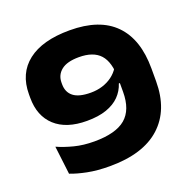

<svg xmlns="http://www.w3.org/2000/svg" viewBox="-120 -773 908 909"><g transform="rotate(-20 334.0 -318.0)"><path d="M323.2 -653.4Q473.7 -653.4 549.8 -575.9Q625.9 -498.5 625.9 -350.8V-286.7Q625.9 -141.8 538.7 -62.6Q451.5 16.6 283.6 16.6Q220 16.6 171 6.7Q122 -3.2 88.8 -16.3L71.7 -158.5Q108.7 -142 154 -130.4Q199.3 -118.7 254.5 -118.7Q362.5 -118.7 412.2 -160.6Q461.8 -202.5 461.8 -292.9V-359.9Q461.8 -443.3 427.6 -481.1Q393.5 -518.9 320.9 -518.9Q261.2 -518.9 232 -495.5Q202.8 -472.2 202.8 -433.2V-425.3Q202.8 -384.9 230.7 -363.2Q258.6 -341.4 318.1 -341.4Q349.5 -341.4 376.9 -350Q404.4 -358.6 426.2 -374.8Q448 -391.1 461.8 -413.2L493.2 -337.2H456.6Q445.5 -302.4 420.2 -276.5Q394.8 -250.6 354 -236.3Q313.2 -222 255 -222Q151.5 -222 95.3 -273.5Q39.1 -325 39.1 -416.6V-434.4Q39.1 -539.3 112.3 -596.3Q185.5 -653.4 323.2 -653.4Z"/></g></svg>

Font: Anek Gurmukhi Medium SemiExpanded
Style: Regular
Weight: 500
Width: 6
Version: Version 1.003